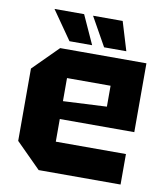

<svg xmlns="http://www.w3.org/2000/svg" viewBox="-82 -799 754 868"><g transform="rotate(10 295.0 -365.0)"><path d="M40 -114V-446L154 -560H550V-244H208V-140H530V0H154ZM208 -326 408 -336V-432H208ZM411 -730 451 -598H349L275 -730ZM234 -730 294 -598H190L98 -730Z"/></g></svg>

Font: Tektur
Style: Bold
Weight: 700
Designer: Adam Jagosz
Foundry: Adam Jagosz
Version: Version 1.005;gftools[0.9.30]